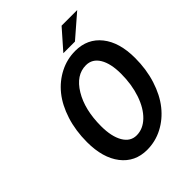

<svg xmlns="http://www.w3.org/2000/svg" viewBox="-235 -951 1086 1086"><g transform="rotate(-45 308.5 -407.5)"><path d="M349.1 -710 452.1 -827.1H577.1L441.9 -710ZM297.9 12.2Q201.2 12.2 144.5 -60.8Q87.9 -133.8 87.9 -259.8Q87.9 -351.1 112.8 -429Q137.7 -506.8 180.4 -559.6Q223.1 -612.3 281.5 -642.1Q339.8 -671.9 405.8 -671.9Q503.4 -671.9 560.3 -600.3Q617.2 -528.8 617.2 -403.8Q617.2 -313 592.3 -234.9Q567.4 -156.7 524.4 -102.8Q481.4 -48.8 422.9 -18.3Q364.3 12.2 297.9 12.2ZM314 -87.9Q365.2 -87.9 407.5 -128.7Q449.7 -169.4 473.9 -240.5Q498 -311.5 498 -397Q498 -478.5 470 -525.1Q441.9 -571.8 391.1 -571.8Q312.5 -571.8 260.3 -485.4Q208 -398.9 208 -267.1Q208 -184.6 236.1 -136.2Q264.2 -87.9 314 -87.9Z"/></g></svg>

Font: Office Code Pro Medium Italic
Style: Regular
Weight: 500
Italic angle: -9°
Designer: Nathan Rutzky & Paul D. Hunt
Foundry: Adobe Systems Incorporated
Version: Version 1.004;PS 001.004;hotconv 1.0.70;makeotf.lib2.5.58329